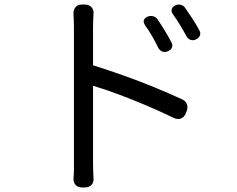

<svg xmlns="http://www.w3.org/2000/svg" viewBox="-20 -781 1040 844"><path d="M629 -708Q641 -713 653.5 -709.5Q666 -706 673 -695Q687 -675 703.5 -648Q720 -621 733 -596Q740 -584 736 -572.5Q732 -561 718 -556Q706 -550 694.5 -554Q683 -558 676 -570Q666 -592 649.5 -620.5Q633 -649 617 -671Q602 -695 629 -708ZM750 -757Q761 -763 774 -760Q787 -757 794 -746Q808 -726 825.5 -699.5Q843 -673 856 -648Q863 -637 859 -625.5Q855 -614 842 -608Q830 -602 818.5 -605.5Q807 -609 800 -621Q789 -642 772 -670Q755 -698 739 -720Q732 -731 735 -741Q738 -751 750 -757ZM305 -75Q305 -89 305 -131Q305 -173 305 -231.5Q305 -290 305 -355.5Q305 -421 305 -482Q305 -543 305 -589.5Q305 -636 305 -657Q305 -671 304.5 -688.5Q304 -706 303 -719Q302 -737 311.5 -749Q321 -761 340 -761H353Q372 -761 382.5 -749Q393 -737 391 -718Q390 -705 389.5 -688Q389 -671 389 -657V-494Q453 -474 522 -449.5Q591 -425 657 -398Q723 -371 779 -345Q796 -338 801.5 -323Q807 -308 800 -291L796 -281Q789 -265 775 -260Q761 -255 745 -262Q692 -288 630 -314.5Q568 -341 505.5 -364.5Q443 -388 389 -404V-75Q389 -51 389.5 -34.5Q390 -18 391 2Q393 20 382.5 31.5Q372 43 353 43H340Q322 43 312 31.5Q302 20 303 2Q305 -16 305 -31.5Q305 -47 305 -75Z"/></svg>

Font: Chiron GoRound TC
Style: Regular
Weight: 400
Designer: Ryoko NISHIZUKA 西塚涼子 (kana, bopomofo & ideographs); Paul D. Hunt (Latin, Greek & Cyrillic); Sandoll Communications 산돌커뮤니
Foundry: Adobe
Version: Version 1.000;hotconv 1.1.1;makeotfexe 2.6.0